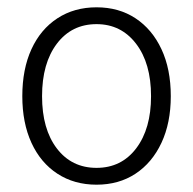

<svg xmlns="http://www.w3.org/2000/svg" viewBox="-20 -496 528 525"><path d="M244 9Q183 9 137 -21Q91 -51 66 -105.5Q41 -160 41 -233Q41 -307 66 -361.5Q91 -416 137 -446Q183 -476 244 -476Q305 -476 350.5 -446Q396 -416 421.5 -361.5Q447 -307 447 -233Q447 -160 421.5 -105.5Q396 -51 350.5 -21Q305 9 244 9ZM244 -37Q312 -37 352.5 -90.5Q393 -144 393 -233Q393 -323 352 -376.5Q311 -430 244 -430Q176 -430 135.5 -376.5Q95 -323 95 -233Q95 -143 135.5 -90Q176 -37 244 -37Z"/></svg>

Font: Noto Sans Thai Looped UI Narrow Light
Style: Regular
Weight: 300
Width: 4
Designer: Cadson Demak Team
Foundry: Cadson Demak Co., Ltd.
Version: Version 1.000